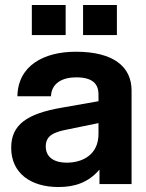

<svg xmlns="http://www.w3.org/2000/svg" viewBox="-20 -740 588 772"><path d="M380 0H509V-376C509 -472 436 -532 285 -532C156 -532 52 -476 50 -353H185C187 -405 230 -429 286 -429C352 -429 376 -403 376 -360V-333L228 -307C89 -283 25 -239 25 -146C25 -44 103 12 215 12C281 12 335 -6 380 -58ZM108 -599H244V-720H108ZM164 -151C164 -195 196 -209 254 -220L376 -245V-201C376 -119 313 -86 249 -86C192 -86 164 -112 164 -151ZM314 -599H450V-720H314Z"/></svg>

Font: Aspekta 650
Style: Regular
Weight: 650
Designer: Ivo Dolenc
Version: Version 2.000